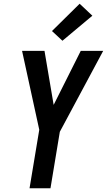

<svg xmlns="http://www.w3.org/2000/svg" viewBox="-20 -1007 572 1027"><path d="M138 0 190 -313 98 -735H218L267 -446L412 -735H532L300 -302L250 0ZM314 -789 258 -841 406 -987 474 -923Z"/></svg>

Font: Iosevka Oblique
Style: Bold
Weight: 700
Italic angle: -9°
Monospace: yes
Designer: Belleve Invis
Foundry: Belleve Invis
Version: Version 32.5.0; ttfautohint (v1.8.4)